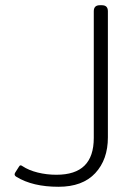

<svg xmlns="http://www.w3.org/2000/svg" viewBox="-20 -700 503 735"><path d="M43 -23Q32 -29 38 -39L52 -61Q55 -67 59 -67Q62 -67 66 -64Q90 -48 124.5 -39.5Q159 -31 196 -31Q268 -31 303.5 -66Q339 -101 339 -172V-657Q339 -680 362 -680H370Q393 -680 393 -657V-174Q393 -89 344.5 -37Q296 15 204 15Q105 15 43 -23Z"/></svg>

Font: Mitr ExtraLight
Style: Regular
Weight: 250
Designer: Thanarat Vachiruckul
Foundry: Cadson Demak Co.,Ltd.
Version: Version 1.000